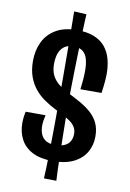

<svg xmlns="http://www.w3.org/2000/svg" viewBox="-98 -860 697 1030"><g transform="rotate(10 250.0 -344.5)"><path d="M245.8 10Q178.4 10 135.1 -12.4Q91.8 -34.8 71 -74Q50.2 -113.2 50.2 -162.6Q50.2 -177.6 52 -193.5Q53.8 -209.4 57.4 -225.4H165.6Q161.8 -209.4 159.7 -194.6Q157.6 -179.8 157.6 -167Q157.6 -140.4 166.2 -120.2Q174.8 -100 193.5 -88.7Q212.2 -77.4 241.8 -77.4Q276.6 -77.4 296.9 -87.7Q317.2 -98 325.6 -115.1Q334 -132.2 334 -153Q334 -174.2 324.9 -189.5Q315.8 -204.8 299.6 -216.9Q283.4 -229 261.1 -240.5Q238.8 -252 212.4 -265.6Q180.8 -281.6 151.5 -301.6Q122.2 -321.6 99.2 -349.2Q76.2 -376.8 62.4 -414.1Q48.6 -451.4 48.6 -501Q48.6 -558.8 70.9 -604.8Q93.2 -650.8 138.7 -677.7Q184.2 -704.6 253.8 -704.6Q309 -704.6 346.8 -689.3Q384.6 -674 407.5 -646.1Q430.4 -618.2 440.4 -580.8Q450.4 -543.4 450.4 -499.8Q450.4 -482.8 448.9 -465.4Q447.4 -448 445.4 -430.4Q443.4 -412.8 440.8 -395.2H325.8Q329.2 -421.8 331.3 -447.8Q333.4 -473.8 333.4 -497.4Q333.4 -532.2 326.4 -558.8Q319.4 -585.4 301.4 -600.3Q283.4 -615.2 250 -615.2Q226.2 -615.2 209.4 -606.8Q192.6 -598.4 182.2 -583.2Q171.8 -568 167.2 -548.1Q162.6 -528.2 162.6 -504.6Q162.6 -467 176 -441.1Q189.4 -415.2 213.6 -396.6Q237.8 -378 270 -361.8Q303.4 -345 334.9 -327.2Q366.4 -309.4 392.4 -286.9Q418.4 -264.4 433.7 -233.5Q449 -202.6 449 -158.8Q449 -112.6 427.5 -74.3Q406 -36 361 -13Q316 10 245.8 10ZM283.8 110.8 216.2 109.8Q217.4 90 218.7 51.9Q220 13.8 220.9 -41.6Q221.8 -97 222.5 -167.6Q223.2 -238.2 223.2 -322Q223.2 -389.2 223 -452.5Q222.8 -515.8 222.5 -572.4Q222.2 -629 221.7 -674.8Q221.2 -720.6 220.7 -753Q220.2 -785.4 220.2 -800.4L287.8 -796.8Q286.6 -781.2 285.3 -749.9Q284 -718.6 282.5 -676.7Q281 -634.8 279.8 -586.8Q278.6 -538.8 277.4 -489.5Q276.2 -440.2 275.5 -394.4Q274.8 -348.6 274.8 -311Q274.8 -265.4 275.5 -215.7Q276.2 -166 277.1 -117Q278 -68 279 -23.8Q280 20.4 281.3 55.4Q282.6 90.4 283.8 110.8Z"/></g></svg>

Font: Truculenta
Style: Regular
Weight: 400
Designer: Ivan Castro, Eva Sanz & Omnibus-Type Team
Foundry: Omnibus-Type
Version: Version 1.002